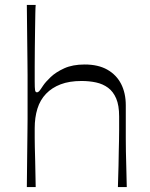

<svg xmlns="http://www.w3.org/2000/svg" viewBox="-20 -760 611 780"><path d="M89 0Q90 -83 90.5 -136.5Q91 -190 91.5 -222.5Q92 -255 92 -276Q92 -297 92 -313.5Q92 -330 92 -353Q92 -384 92 -407Q92 -430 92 -454Q92 -478 91.5 -512.5Q91 -547 90.5 -601Q90 -655 89 -740H125Q124 -731 123.5 -704.5Q123 -678 122.5 -642Q122 -606 121.5 -566Q121 -526 121 -490.5Q121 -455 121 -430Q121 -402 122.5 -393.5Q124 -385 130 -385Q135 -385 139.5 -390Q144 -395 155 -412Q165 -427 186 -447Q207 -467 241 -482.5Q275 -498 324 -498Q379 -498 416 -477Q453 -456 472 -419Q491 -382 491 -332Q491 -288 491 -256Q491 -224 491 -198Q491 -172 491.5 -145Q492 -118 493 -84Q494 -50 495 0H459Q461 -53 461.5 -87.5Q462 -122 462.5 -145.5Q463 -169 463.5 -188.5Q464 -208 464 -231Q464 -254 464 -287Q464 -332 452 -360Q440 -388 419 -403.5Q398 -419 370.5 -425Q343 -431 311 -431Q262 -431 226.5 -417.5Q191 -404 167 -379Q143 -354 132 -318.5Q121 -283 121 -239Q121 -215 121 -199Q121 -183 121.5 -162Q122 -141 123 -103.5Q124 -66 125 0Z"/></svg>

Font: Ojuju
Style: Regular
Weight: 400
Designer: Chisaokwu Joboson, Mirko Velimirovic
Foundry: Udi Foundry
Version: Version 1.000